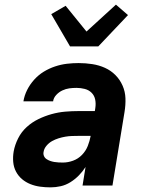

<svg xmlns="http://www.w3.org/2000/svg" viewBox="-20 -800 640 828"><path d="M198 8Q175 8 153 5Q131 2 111 -6Q91 -14 75 -27.5Q59 -41 49 -60Q39 -79 37 -101.5Q35 -124 39 -147Q44 -175 58 -203Q72 -231 95 -252Q118 -273 146 -286.5Q174 -300 203 -308Q232 -316 261 -318.5Q290 -321 319 -321H389L391 -334Q394 -353 390.5 -370.5Q387 -388 375 -400Q363 -412 345.5 -416.5Q328 -421 310 -421Q294 -421 279 -419Q264 -417 249 -410Q234 -403 222.5 -390.5Q211 -378 209 -363H81Q85 -388 97 -412Q109 -436 127.5 -456.5Q146 -477 169 -491Q192 -505 217.5 -513.5Q243 -522 268.5 -525Q294 -528 319 -528Q349 -528 378 -523.5Q407 -519 432.5 -507.5Q458 -496 477.5 -476.5Q497 -457 508.5 -431Q520 -405 521 -376Q522 -347 517 -317L465 0H336L349 -80Q337 -61 320.5 -44Q304 -27 284 -14.5Q264 -2 242 3Q220 8 198 8ZM251 -99Q273 -99 295 -107Q317 -115 333.5 -132Q350 -149 358.5 -170.5Q367 -192 371 -214H319Q304 -214 290 -213.5Q276 -213 261.5 -210.5Q247 -208 232.5 -203.5Q218 -199 204.5 -191.5Q191 -184 180.5 -171.5Q170 -159 168 -145Q166 -136 169.5 -127.5Q173 -119 180.5 -114Q188 -109 196.5 -106Q205 -103 214 -101.5Q223 -100 232.5 -99.5Q242 -99 251 -99ZM282 -600 201 -739 263 -775 353 -664 480 -780 532 -735 404 -600Z"/></svg>

Font: Iosevka Aile Extrabold Oblique
Style: Regular
Weight: 800
Italic angle: -9°
Designer: Belleve Invis
Foundry: Belleve Invis
Version: Version 31.1.0; ttfautohint (v1.8.4)